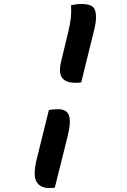

<svg xmlns="http://www.w3.org/2000/svg" viewBox="-20 -784 640 967"><path d="M338 -758Q352 -761 364.5 -762.5Q377 -764 392 -764Q434 -764 451 -746Q462 -734 463.5 -704Q465 -674 452 -624L389 -369Q384 -368 376.5 -367.5Q369 -367 359 -367Q311 -367 292.5 -393Q274 -419 288 -475L322 -616Q333 -660 336.5 -691.5Q340 -723 338 -758ZM226 -229Q236 -232 248 -233Q260 -234 273 -234Q316 -234 327.5 -202Q339 -170 320 -95L256 161Q251 162 244 162.5Q237 163 227 163Q183 163 164 131.5Q145 100 165 17Z"/></svg>

Font: Recursive Mn Csl St SmB
Style: Italic
Weight: 600
Italic angle: -15°
Monospace: yes
Version: Version 1.079;hotconv 1.0.112;makeotfexe 2.5.65598; ttfautoh